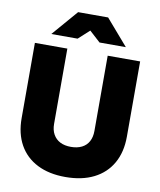

<svg xmlns="http://www.w3.org/2000/svg" viewBox="-98 -989 896 1078"><g transform="rotate(10 350.0 -450.0)"><path d="M348 12Q255 12 188 -22Q121 -56 85.5 -119.5Q50 -183 50 -271H235Q235 -236 249 -211Q263 -186 288.5 -173Q314 -160 350 -160Q386 -160 412 -173Q438 -186 451.5 -211Q465 -236 465 -271H650Q650 -183 614 -119.5Q578 -56 510.5 -22Q443 12 348 12ZM50 -271V-700H235V-271ZM465 -271V-700H650V-271ZM407 -765 260 -899V-912H430L557 -765ZM132 -765 259 -912H429V-899L282 -765Z"/></g></svg>

Font: Figtree Light Black
Style: Regular
Weight: 900
Version: Version 2.000